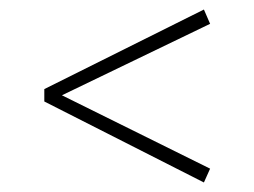

<svg xmlns="http://www.w3.org/2000/svg" viewBox="-20 -533 534 403"><path d="M421 -483 110 -333 421 -179 408 -150 73 -320V-346L408 -513Z"/></svg>

Font: FiraSans
Style: Regular
Weight: 200
Designer: Carrois Corporate & Edenspiekermann AG
Foundry: Carrois Corporate GbR & Edenspiekermann AG
Version: Version 3.106;PS 003.106;hotconv 1.0.70;makeotf.lib2.5.58329